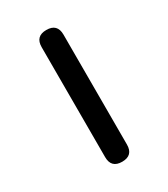

<svg xmlns="http://www.w3.org/2000/svg" viewBox="-135 -573 561 640"><g transform="rotate(-30 146.0 -253.5)"><path d="M146 0C174 0 188 -14 188 -42C188 -42 188 -465 188 -465C188 -465 188 -465 188 -465C188 -493 174 -507 146 -507C146 -507 146 -507 146 -507C118 -507 104 -493 104 -465C104 -465 104 -42 104 -42C104 -42 104 -42 104 -42C104 -14 118 0 146 0C146 0 146 0 146 0Z"/></g></svg>

Font: Jura-Fortis-Bold
Style: Bold
Weight: 500
Designer: Daniel Johnson, Alexei Vanyashin, Mirko Velimirovic
Foundry: Daniel Johnson
Version: ""